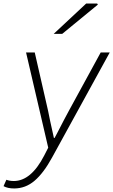

<svg xmlns="http://www.w3.org/2000/svg" viewBox="-65 -824 639 1083"><path d="M-45 226 -29 190Q-11 197 13 197Q110 197 184 54L207 9L82 -528H131L206 -200L218 -141L239 -46H243L260 -78Q302 -160 324 -200L503 -528H554L229 64Q181 152 130 195.5Q79 239 15 239Q-22 239 -45 226ZM421 -804H483L487 -798L286 -633H238Z"/></svg>

Font: Nebula Sans Light
Style: Regular
Weight: 300
Italic angle: -9°
Designer: Paul D. Hunt for Adobe (as Source Sans)
Foundry: Nebula Entertainment & Broadcasting LLC
Version: Version 1.010